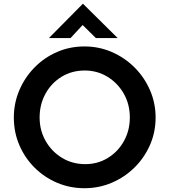

<svg xmlns="http://www.w3.org/2000/svg" viewBox="-20 -985 893 1013"><path d="M53 -365Q53 -441 82 -509Q111 -577 162 -629Q213 -681 280.5 -710.5Q348 -740 426 -740Q502 -740 570 -710.5Q638 -681 690 -629Q742 -577 771.5 -509Q801 -441 801 -365Q801 -288 771.5 -220.5Q742 -153 690 -101.5Q638 -50 570 -21Q502 8 426 8Q348 8 280.5 -21Q213 -50 162 -101Q111 -152 82 -219.5Q53 -287 53 -365ZM189 -365Q189 -297 221 -241Q253 -185 307.5 -152Q362 -119 430 -119Q496 -119 549.5 -152Q603 -185 634 -241Q665 -297 665 -365Q665 -435 633 -491Q601 -547 547 -580Q493 -613 427 -613Q359 -613 305 -580Q251 -547 220 -490.5Q189 -434 189 -365ZM486 -784 416 -853 352 -784H238L417 -965H418L601 -784Z"/></svg>

Font: Reem Kufi SemiBold
Style: Regular
Weight: 600
Designer: Khaled Hosny
Version: Version 1.001